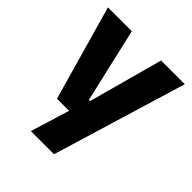

<svg xmlns="http://www.w3.org/2000/svg" viewBox="-186 -608 897 897"><g transform="rotate(45 263.0 -159.5)"><path d="M332 -122.4 250.1 -87 360.4 -491.4H517L316.4 172H163.4L240.2 -78.1L312.1 -21.2H142.7L9.4 -491.4H167L252.1 -122.4Z"/></g></svg>

Font: Anek Odia Medium
Style: Regular
Weight: 500
Designer: Yesha Goshar & Mahesh Sahu (Odia), Yesha Goshar (Latin)
Foundry: Ek Type
Version: Version 1.003